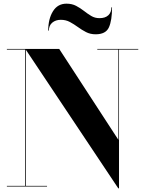

<svg xmlns="http://www.w3.org/2000/svg" viewBox="-20 -1017 791 1047"><path d="M311.5 -909Q283.5 -909 265 -893.5Q246.5 -878 246.5 -850H243Q243 -914 268.8 -955.5Q294.5 -997 342.5 -997Q372.5 -997 395.2 -985Q418 -973 437.8 -957.5Q457.5 -942 477.5 -930Q497.5 -918 522.5 -918Q554 -918 570.8 -933.8Q587.5 -949.5 587.5 -977H591Q591 -906 574 -868Q557 -830 501.5 -830Q472.5 -830 449.2 -842Q426 -854 404.8 -869.5Q383.5 -885 361.2 -897Q339 -909 311.5 -909ZM17.5 -3.5H116.5V-746.5H17.5V-750H303L625.5 -254.5V-746.5H510.5V-750H734V-746.5H629V10H625L120.5 -746.5V-3.5H236.5V0H17.5Z"/></svg>

Font: Bodoni* 48pt
Style: Bold
Weight: 700
Version: Version 2.3